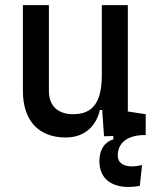

<svg xmlns="http://www.w3.org/2000/svg" viewBox="-20 -538 626 765"><path d="M493.2 207C505.9 207 522 205.6 537.1 202.6L545.9 119.6C531.2 123 517.1 125 505.9 125C469.7 125 449.2 109.4 449.2 82C449.2 33.7 483.4 4.4 543.5 0.5L560.5 0V-83L489.3 -93.8V-517.6H385.7V-239.3C385.7 -126.5 346.7 -83 271.5 -83C210.4 -83 174.8 -116.2 174.8 -175.8V-517.6H71.3V-175.8C71.3 -57.6 133.3 9.8 242.2 9.8C311.5 9.8 361.3 -29.3 377.9 -99.6H387.2L394.5 4.9L431.6 3.9V17.1C396 27.8 376 59.6 376 103.5C376 169.4 418.5 207 493.2 207Z"/></svg>

Font: CaskaydiaCove Nerd Font
Style: Regular
Weight: 400
Designer: Aaron Bell
Foundry: Saja Typeworks
Version: Version 2111.1;Nerd Fonts 2.3.3